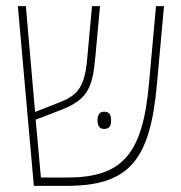

<svg xmlns="http://www.w3.org/2000/svg" viewBox="-20 -604 588 624"><path d="M90 0H197C404 0 468 -88 490 -330L513 -584H487L464 -330C443 -100 376 -27 197 -27H113L96 -215L179 -247C263 -280 281 -316 290 -420L305 -584H279L263 -409C255 -322 232 -294 175 -272L94 -240L64 -584H38ZM297 -213C297 -198 301 -185 318 -185C338 -185 341 -198 341 -213C341 -228 338 -241 318 -241C302 -241 297 -228 297 -213Z"/></svg>

Font: Noto Sans Hebrew Condensed Thin
Style: Regular
Weight: 100
Width: 3
Designer: Monotype Design Team
Foundry: Monotype Imaging Inc.
Version: Version 2.004